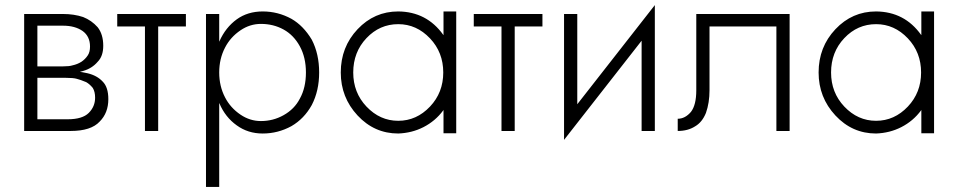

<svg xmlns="http://www.w3.org/2000/svg" viewBox="-20 -515 3757 755"><path d="M238 -236H105V-209H238Q269 -209 282 -205Q295 -202 319 -192Q333 -184 345 -169Q354 -154 354 -131Q354 -96 329 -71Q304 -46 246 -46H105V0H258Q338 0 372 -37Q406 -71 406 -125Q406 -172 384 -194Q362 -218 324 -227Q286 -236 238 -236ZM228 -254H105V-224H228Q271 -224 307 -236Q342 -246 364 -272Q386 -294 386 -335Q386 -380 364 -408Q340 -435 307 -448Q271 -460 228 -460H105V-414H228Q275 -414 305 -393Q334 -372 334 -332Q334 -310 325 -297Q315 -282 300 -272Q284 -262 265 -258Q253 -254 228 -254ZM75 -460V0H127V-460Z M441 -460V-411H711V-460ZM550 -446V0H602V-446Z M842 220V-460H790V220ZM1235 -230Q1235 -303 1206 -359Q1173 -414 1126 -441Q1073 -470 1013 -470Q954 -470 911 -439Q867 -407 843 -353Q818 -304 818 -230Q818 -157 843 -108Q866 -54 911 -22Q955 10 1013 10Q1073 10 1126 -19Q1176 -48 1206 -102Q1235 -158 1235 -230ZM1183 -230Q1183 -170 1159 -127Q1138 -86 1095 -62Q1054 -39 1006 -39Q963 -39 926 -64Q886 -91 865 -132Q842 -176 842 -230Q842 -284 865 -328Q886 -369 926 -396Q963 -421 1006 -421Q1055 -421 1095 -399Q1135 -377 1159 -333Q1183 -289 1183 -230Z M1723 -81 1724 -83V9H1774V-470H1724V-377L1723 -378Q1658 -469 1546 -470Q1452 -470 1386 -400Q1320 -330 1320 -230Q1320 -132 1386 -61Q1452 10 1546 10Q1600 8 1645 -15Q1692 -39 1723 -81ZM1671 -96Q1618 -40 1546 -40Q1474 -40 1421 -96Q1369 -151 1369 -230Q1369 -310 1421 -365Q1473 -420 1546 -420Q1618 -420 1671 -364Q1723 -309 1723 -230Q1723 -151 1671 -96Z M1843 -460V-411H2113V-460ZM1952 -446V0H2004V-446Z M2550 -415 2555 -495 2203 -45 2198 35ZM2250 -460H2198V35L2250 -39ZM2555 -495 2503 -421V0H2555Z M2770 -411H3033V0H3085V-460H2718V-160Q2718 -102 2697 -75Q2674 -48 2645 -48V0Q2685 0 2713 -18Q2741 -34 2756 -71Q2770 -111 2770 -160Z M3602 -81 3603 -83V9H3653V-470H3603V-377L3602 -378Q3537 -469 3425 -470Q3331 -470 3265 -400Q3199 -330 3199 -230Q3199 -132 3265 -61Q3331 10 3425 10Q3479 8 3524 -15Q3571 -39 3602 -81ZM3550 -96Q3497 -40 3425 -40Q3353 -40 3300 -96Q3248 -151 3248 -230Q3248 -310 3300 -365Q3352 -420 3425 -420Q3497 -420 3550 -364Q3602 -309 3602 -230Q3602 -151 3550 -96Z"/></svg>

Font: NM-font
Style: Light
Weight: 500
Designer: ""
Foundry: ""
Version: ""